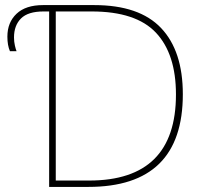

<svg xmlns="http://www.w3.org/2000/svg" viewBox="-20 -734 802 754"><path d="M173 0H327Q698 0 698 -364Q698 -534 612.5 -624Q527 -714 350 -714H149Q81 -714 45 -680Q9 -646 9 -590Q9 -556 19 -533H45Q42 -540 38.5 -555Q35 -570 35 -587Q35 -634 62.5 -661.5Q90 -689 151 -689H173ZM199 -25V-689H340Q514 -689 592.5 -605.5Q671 -522 671 -363Q671 -25 330 -25Z"/></svg>

Font: Noto Sans UI Thin
Style: Regular
Weight: 250
Designer: Monotype Design Team
Foundry: Monotype Imaging Inc.
Version: Version 1.901